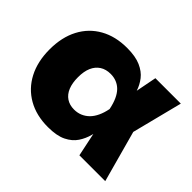

<svg xmlns="http://www.w3.org/2000/svg" viewBox="-122 -750 962 962"><g transform="rotate(45 359.0 -269.0)"><path d="M298.3 11.7Q216.3 11.7 155.8 -22.9Q95.2 -57.6 62.3 -120.8Q29.3 -184.1 29.3 -270Q29.3 -356 62.3 -418.7Q95.2 -481.4 156 -515.6Q216.8 -549.8 299.3 -549.8Q358.9 -549.8 396.2 -533.2Q433.6 -516.6 454.1 -490Q474.6 -463.4 484.6 -432.4Q494.6 -401.4 500 -372.6H556.6L617.7 -275.9L693.4 0H510.3L453.1 -272.5Q446.3 -305.7 435.3 -329.6Q424.3 -353.5 409.4 -368.7Q394.5 -383.8 375.2 -391.6Q356 -399.4 333 -399.4Q299.8 -399.4 276.4 -384.3Q252.9 -369.1 240.7 -341.1Q228.5 -313 228.5 -272Q228.5 -231 240.2 -202.1Q252 -173.3 274.7 -158.2Q297.4 -143.1 329.1 -143.1Q353.5 -143.1 373.8 -151.9Q394 -160.6 409.7 -176.5Q425.3 -192.4 436.3 -216.1Q447.3 -239.7 453.1 -269.5L506.3 -542.5H686.5L617.2 -269.5L556.2 -177.7H496.1Q490.2 -148.4 481.7 -115.7Q473.1 -83 453.9 -54Q434.6 -24.9 397.7 -6.6Q360.8 11.7 298.3 11.7Z"/></g></svg>

Font: Inter 16pt Black
Style: Regular
Weight: 900
Version: Version 4.001;git-66647c0bb